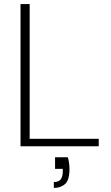

<svg xmlns="http://www.w3.org/2000/svg" viewBox="-20 -720 545 945"><path d="M81 0V-700H126V-37H466V0ZM245 205V176Q269 176 279 162.5Q289 149 289 124V111H251V54H314Q318 68 320 83.5Q322 99 322 111Q322 166 300.5 185.5Q279 205 245 205Z"/></svg>

Font: DM Sans 9pt ExtraLight
Style: Regular
Weight: 250
Version: Version 4.004;gftools[0.9.30]